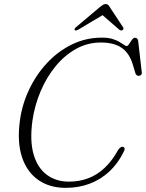

<svg xmlns="http://www.w3.org/2000/svg" viewBox="-20 -894 704 926"><path d="M575.5 -185Q581.5 -182 581 -174.8Q580.5 -167.5 574.5 -158Q548 -104.5 507 -66.5Q466 -28.5 413 -8.2Q360 12 296.5 12Q219.5 12 164.8 -26Q110 -64 86 -136.5Q62 -209 76 -312.5Q86.5 -390.5 120.5 -462.2Q154.5 -534 207.2 -590.5Q260 -647 327.2 -679.8Q394.5 -712.5 472 -712.5Q501 -712.5 521.2 -706.5Q541.5 -700.5 555.2 -692.5Q569 -684.5 577.5 -678.2Q586 -672 590.5 -672Q595.5 -672 600.2 -678.2Q605 -684.5 609.5 -692Q614 -699.5 619.5 -705.8Q625 -712 630.5 -712Q637.5 -712 641.5 -707.8Q645.5 -703.5 646.5 -695.5L664 -543.5Q664.5 -536.5 660 -532.5Q655.5 -528.5 649 -528Q639 -528 633.5 -539.5L619.5 -586Q602.5 -639.5 565.5 -664.2Q528.5 -689 466.5 -689Q402 -689 346.5 -658Q291 -627 247.5 -573.8Q204 -520.5 175.5 -453Q147 -385.5 136.5 -312.5Q123 -214.5 142.2 -149Q161.5 -83.5 206 -50.8Q250.5 -18 312 -18Q362 -18 405 -34Q448 -50 484.5 -84.2Q521 -118.5 550.5 -172Q556.5 -180.5 562.8 -184Q569 -187.5 575.5 -185ZM481.5 -825H470L555 -751Q563.5 -744.5 570.5 -748.5Q573.5 -750.5 575 -754.2Q576.5 -758 573.5 -762.5L509 -860.5Q505 -867.5 500.8 -871Q496.5 -874.5 489.5 -874.5Q483 -874.5 477 -871Q471 -867.5 462.5 -860.5L346 -762.5Q341 -758 339.8 -754.2Q338.5 -750.5 341 -748.5Q344 -746 347.8 -747Q351.5 -748 357.5 -751Z"/></svg>

Font: Fraunces ExtraLight
Style: Italic
Weight: 250
Italic angle: -16°
Version: Version 1.000;[b76b70a41]